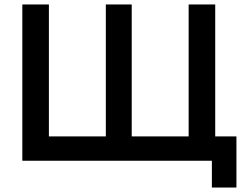

<svg xmlns="http://www.w3.org/2000/svg" viewBox="-20 -720 1119 860"><path d="M825 -109H570V-700H454V-109H199V-700H80V0H929V120H1039V-109H944V-700H825Z"/></svg>

Font: Jost Medium
Style: Regular
Weight: 500
Version: Version 3.710